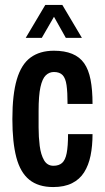

<svg xmlns="http://www.w3.org/2000/svg" viewBox="-20 -744 424 776"><path d="M195 12Q135 12 98.5 -17.5Q62 -47 46 -108Q30 -169 30 -263Q30 -362 48 -423Q66 -484 103.5 -511.5Q141 -539 198 -539Q241 -539 271.5 -526.5Q302 -514 320 -488.5Q338 -463 346 -422Q354 -381 354 -324H253Q253 -371 249 -399.5Q245 -428 233 -440.5Q221 -453 198 -453Q179 -453 165 -439.5Q151 -426 143.5 -392Q136 -358 136 -295V-229Q136 -190 140.5 -154.5Q145 -119 158 -96.5Q171 -74 196 -74Q218 -74 231 -85.5Q244 -97 249.5 -125Q255 -153 255 -202H354Q354 -154 346 -115Q338 -76 320 -47.5Q302 -19 271 -3.5Q240 12 195 12ZM84 -591 163 -724H232L311 -591H246L177 -714H220L149 -591Z"/></svg>

Font: Archivo ExtraCondensed SemiBold
Style: Regular
Weight: 600
Width: 2
Designer: Hector Gatti
Foundry: Omnibus-Type
Version: Version 2.001